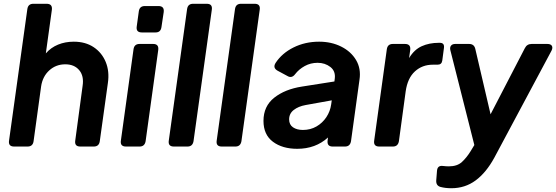

<svg xmlns="http://www.w3.org/2000/svg" viewBox="-20 -777 2949 1018"><path d="M55 0Q23 0 28 -32L125 -729Q129 -757 157 -757H227Q259 -757 255 -725L223 -494Q250 -525 288 -540.5Q326 -556 371 -556Q433 -556 476.5 -527Q520 -498 540.5 -448.5Q561 -399 552 -337L509 -28Q505 0 477 0H406Q374 0 379 -32L418 -322Q426 -374 400 -405Q374 -436 326 -436Q277 -436 241.5 -404Q206 -372 198 -319L158 -28Q154 0 126 0Z M732 -605Q700 -605 705 -637L716 -717Q720 -745 748 -745H820Q852 -745 848 -713L836 -633Q832 -605 805 -605ZM648 0Q616 0 621 -32L688 -516Q692 -544 720 -544H792Q823 -544 819 -512L752 -28Q747 0 720 0Z M902 0Q870 0 875 -32L972 -729Q976 -757 1004 -757H1076Q1108 -757 1103 -725L1006 -28Q1001 0 974 0Z M1156 0Q1124 0 1129 -32L1226 -729Q1230 -757 1258 -757H1330Q1362 -757 1357 -725L1260 -28Q1255 0 1228 0Z M1556 12Q1477 12 1427 -25.5Q1377 -63 1377 -136Q1377 -214 1434 -259Q1491 -304 1581 -318L1753 -345L1755 -360Q1760 -400 1731.5 -422Q1703 -444 1664 -444Q1627 -444 1596 -427Q1565 -410 1545 -384Q1527 -360 1504 -374L1452 -402Q1425 -417 1441 -443Q1475 -495 1536.5 -525.5Q1598 -556 1672 -556Q1737 -556 1789 -530Q1841 -504 1868 -458.5Q1895 -413 1886 -354L1841 -28Q1836 0 1809 0H1744Q1713 0 1717 -32L1719 -48Q1653 12 1556 12ZM1513 -144Q1513 -116 1533.5 -102Q1554 -88 1586 -88Q1626 -88 1658 -106.5Q1690 -125 1710.5 -156Q1731 -187 1736 -224L1739 -245L1600 -220Q1562 -213 1537.5 -194Q1513 -175 1513 -144Z M1991 0Q1959 0 1964 -32L2031 -516Q2035 -544 2063 -544H2127Q2159 -544 2155 -512L2149 -469Q2176 -514 2216 -532Q2256 -550 2306 -550H2312Q2337 -550 2334 -524L2325 -456Q2322 -434 2300 -434H2275Q2219 -434 2180 -398.5Q2141 -363 2131 -293L2095 -28Q2090 0 2063 0Z M2373 221Q2341 221 2315 214Q2291 207 2293 179L2297 129Q2299 99 2329 103Q2337 104 2345 104.5Q2353 105 2360 105Q2404 105 2429 82Q2454 59 2475 25L2495 -8L2368 -510Q2364 -525 2371 -534.5Q2378 -544 2394 -544H2467Q2494 -544 2500 -518L2581 -171L2763 -522Q2774 -544 2799 -544H2882Q2900 -544 2906 -534Q2912 -524 2904 -508L2601 59Q2558 138 2502 179.5Q2446 221 2373 221Z"/></svg>

Font: Pitagon Sans Text Bold
Style: Italic
Weight: 700
Italic angle: -8°
Designer: Travis Tran
Foundry: Pitagon
Version: Version 1.001; ttfautohint (v1.8.4.7-5d5b);gftools[0.9.26]